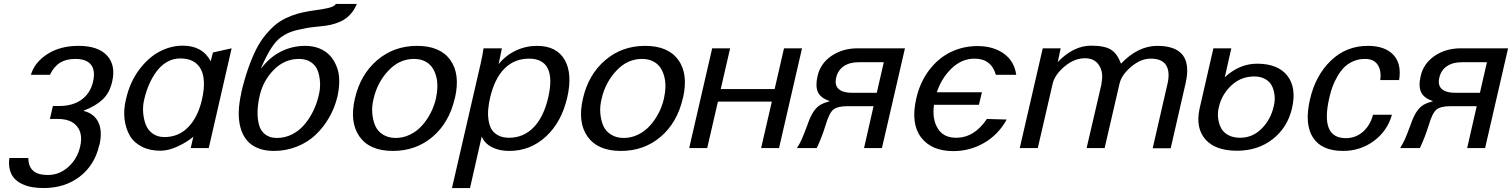

<svg xmlns="http://www.w3.org/2000/svg" viewBox="-20 -742 7576 962"><path d="M478 -14.2H477.1Q454.6 85 379.9 142.6Q305.2 200.2 199.2 200.2Q167.5 200.2 140.6 195.6Q113.8 190.9 90.3 179.7Q66.9 168.5 51.5 151.6Q36.1 134.8 29.3 108.6Q22.5 82.5 26.9 49.8H122.1Q122.1 134.8 219.2 134.8Q277.8 134.8 323 93.8Q368.2 52.7 381.8 -8.8Q396 -71.3 366.2 -108.6Q336.4 -146 270 -146H230L245.1 -210.9H276.9Q344.2 -210.9 388.2 -242.4Q432.1 -273.9 445.8 -331.1Q459 -386.7 436.8 -416.7Q414.6 -446.8 356.9 -446.8Q312 -446.8 281.5 -428.2Q251 -409.7 230 -367.2H134.8Q153.3 -429.7 217.3 -470.9Q281.2 -512.2 373 -512.2Q472.2 -512.2 516.6 -463.4Q561 -414.6 542 -333Q529.3 -276.4 493.9 -243.2Q458.5 -210 399.9 -188V-186Q452.1 -172.9 473.1 -128.9Q494.1 -85 478 -14.2Z M703.6 -248Q694.3 -211.9 697.3 -177.2Q700.2 -142.6 711.2 -115.5Q722.2 -88.4 746.3 -71.8Q770.5 -55.2 803.7 -55.2Q875 -55.2 923.3 -105.2Q971.7 -155.3 991.7 -242.2Q1014.6 -342.3 986.1 -395.8Q957.5 -449.2 882.8 -449.2Q847.7 -449.2 817.4 -431.9Q787.1 -414.6 765.1 -385Q743.2 -355.5 728 -321Q712.9 -286.6 703.6 -248ZM1025.9 0H935.5L948.7 -57.1Q918.9 -31.2 871.8 -9Q824.7 13.2 783.7 13.2Q730 13.2 690.2 -7.3Q650.4 -27.8 630.1 -63Q609.9 -98.1 604 -145.5Q598.1 -192.9 611.8 -247.1Q630.9 -330.6 677 -392.3Q723.1 -454.1 779.5 -483.6Q835.9 -513.2 895.5 -513.2Q994.6 -513.2 1035.6 -435.1L1046.9 -479L1140.6 -500Z M1189 -275.9 1188 -274.9Q1204.1 -343.8 1223.9 -399.9Q1243.7 -456.1 1264.2 -496.1Q1284.7 -536.1 1310.3 -566.9Q1335.9 -597.7 1359.6 -617.4Q1383.3 -637.2 1413.3 -651.4Q1443.4 -665.5 1469.2 -672.9Q1495.1 -680.2 1528.3 -686Q1539.6 -688 1559.6 -690.7Q1579.6 -693.4 1593.8 -695.8Q1607.9 -698.2 1623.3 -701.7Q1638.7 -705.1 1648.9 -710.2Q1659.2 -715.3 1663.1 -722.2H1768.1Q1760.7 -705.6 1752.7 -692.6Q1744.6 -679.7 1731.4 -666Q1718.3 -652.3 1702.1 -642.6Q1686 -632.8 1662.4 -624.8Q1638.7 -616.7 1609.4 -612.8Q1603.5 -611.8 1569.6 -608.4Q1535.6 -605 1517.3 -601.8Q1499 -598.6 1469.2 -591.6Q1439.5 -584.5 1416.3 -572.8Q1393.1 -561 1375 -544.9Q1333 -506.8 1288.1 -400.9L1289.1 -399.9Q1332 -456.1 1388.4 -484.1Q1444.8 -512.2 1509.3 -512.2Q1548.3 -512.2 1580.3 -499.3Q1612.3 -486.3 1633.1 -463.6Q1653.8 -440.9 1666.5 -409.4Q1679.2 -377.9 1679.7 -340.6Q1680.2 -303.2 1671.4 -261.2Q1658.2 -204.1 1630.1 -154.8Q1602.1 -105.5 1562.3 -67.4Q1522.5 -29.3 1468 -7.6Q1413.6 14.2 1352.1 14.2Q1305.2 14.2 1270.5 -0.5Q1235.8 -15.1 1215.1 -41.3Q1194.3 -67.4 1184.6 -103.8Q1174.8 -140.1 1176.3 -183.3Q1177.7 -226.6 1189 -275.9ZM1281.2 -263.2Q1271.5 -221.2 1270.5 -184.6Q1269.5 -147.9 1277.6 -117.2Q1285.6 -86.4 1308.6 -68.6Q1331.5 -50.8 1367.2 -50.8Q1407.7 -50.8 1443.4 -68.8Q1479 -86.9 1504.9 -117.4Q1530.8 -147.9 1548.8 -184.6Q1566.9 -221.2 1576.2 -261.2Q1585.4 -295.9 1583.5 -329.3Q1581.5 -362.8 1571.5 -388.9Q1561.5 -415 1537.4 -430.9Q1513.2 -446.8 1478 -446.8Q1406.2 -446.8 1352.5 -392.8Q1298.8 -338.9 1281.2 -263.2Z M2164.1 -248Q2170.9 -278.8 2171.4 -307.6Q2171.9 -336.4 2164.8 -361.8Q2157.7 -387.2 2144 -406Q2130.4 -424.8 2107.4 -435.8Q2084.5 -446.8 2054.2 -446.8Q1981 -446.8 1925.8 -387.9Q1870.6 -329.1 1852.1 -248Q1842.3 -210.4 1845.2 -175Q1848.1 -139.6 1860.1 -112.1Q1872.1 -84.5 1898.9 -67.6Q1925.8 -50.8 1962.9 -50.8Q2000 -50.8 2034.2 -67.4Q2068.4 -84 2093.8 -112.1Q2119.1 -140.1 2137.2 -175Q2155.3 -210 2164.1 -248ZM2259.3 -250 2258.3 -248Q2230.5 -127.4 2147.5 -56.6Q2064.5 14.2 1948.2 14.2Q1832.5 14.2 1781.5 -57.4Q1730.5 -128.9 1758.3 -249Q1786.1 -369.1 1870.1 -440.7Q1954.1 -512.2 2069.3 -512.2Q2185.5 -512.2 2236.3 -441.4Q2287.1 -370.6 2259.3 -250Z M2435.5 -252Q2428.7 -222.2 2426.3 -195.6Q2423.8 -168.9 2427.5 -142.1Q2431.2 -115.2 2442.1 -95.7Q2453.1 -76.2 2475.6 -64Q2498 -51.8 2530.8 -51.8Q2603 -51.8 2653.6 -103.8Q2704.1 -155.8 2726.6 -252.9Q2749 -349.1 2724.6 -398.7Q2700.2 -448.2 2630.9 -448.2Q2557.1 -448.2 2507.6 -398.4Q2458 -348.6 2435.5 -252ZM2244.6 200.2 2387.7 -420.9Q2397.5 -463.4 2402.8 -500H2494.6L2478.5 -420.9Q2513.7 -464.4 2564 -488.3Q2614.3 -512.2 2670.9 -512.2Q2768.6 -512.2 2809.1 -442.4Q2849.6 -372.6 2821.8 -252Q2793 -129.4 2715.1 -57.6Q2637.2 14.2 2531.7 14.2Q2480.5 14.2 2444.1 -4.9Q2407.7 -23.9 2393.6 -58.1L2335 200.2Z M3306.6 -248Q3313.5 -278.8 3314 -307.6Q3314.5 -336.4 3307.4 -361.8Q3300.3 -387.2 3286.6 -406Q3272.9 -424.8 3250 -435.8Q3227.1 -446.8 3196.8 -446.8Q3123.5 -446.8 3068.4 -387.9Q3013.2 -329.1 2994.6 -248Q2984.9 -210.4 2987.8 -175Q2990.7 -139.6 3002.7 -112.1Q3014.6 -84.5 3041.5 -67.6Q3068.4 -50.8 3105.5 -50.8Q3142.6 -50.8 3176.8 -67.4Q3210.9 -84 3236.3 -112.1Q3261.7 -140.1 3279.8 -175Q3297.9 -210 3306.6 -248ZM3401.9 -250 3400.9 -248Q3373 -127.4 3290 -56.6Q3207 14.2 3090.8 14.2Q2975.1 14.2 2924.1 -57.4Q2873 -128.9 2900.9 -249Q2928.7 -369.1 3012.7 -440.7Q3096.7 -512.2 3211.9 -512.2Q3328.1 -512.2 3378.9 -441.4Q3429.7 -370.6 3401.9 -250Z M3883.3 0H3793.5L3847.2 -232.9H3577.1L3523.4 0H3433.1L3548.3 -500H3638.2L3591.3 -295.9H3861.3L3908.2 -500H3998.5Z M4373 -276.9 4408.2 -430.2H4281.2Q4236.8 -430.2 4207.5 -410.2Q4178.2 -390.1 4169.9 -354Q4160.6 -315.9 4181.6 -296.4Q4202.6 -276.9 4252 -276.9ZM4137.2 -235.8Q4091.8 -250.5 4078.1 -280.5Q4064.5 -310.5 4076.2 -360.8Q4090.3 -423.8 4146 -461.9Q4201.7 -500 4278.3 -500H4514.2L4398.9 0H4309.1L4356.9 -210H4226.1Q4175.8 -210 4155 -192.6Q4134.3 -175.3 4116.2 -113.8Q4097.7 -53.7 4072.3 0H3973.1Q3987.3 -22.5 3996.6 -43Q4005.9 -63.5 4023.9 -111.8L4029.3 -127Q4043.5 -165 4058.3 -185.8Q4073.2 -206.5 4090.3 -216.6Q4107.4 -226.6 4137.2 -234.9Z M4924.8 -146 5023.9 -143.1Q4982.4 -67.4 4910.9 -26.1Q4839.4 15.1 4756.8 15.1Q4647 15.1 4594.7 -54Q4542.5 -123 4570.8 -248Q4589.8 -331.1 4636 -391.4Q4682.1 -451.7 4744.1 -481.4Q4806.2 -511.2 4877.9 -511.2Q4956.5 -511.2 5009.3 -473.6Q5062 -436 5071.8 -367.2H4969.7Q4946.3 -448.2 4862.8 -448.2Q4799.3 -448.2 4748.5 -399.9Q4697.8 -351.6 4673.8 -279.8H4899.9L4884.8 -216.8H4659.7Q4649.9 -145.5 4678.5 -98.6Q4707 -51.8 4770.5 -51.8Q4861.8 -51.8 4924.8 -146Z M5499.5 -323.2 5498.5 -324.2Q5510.3 -376 5487.8 -413.1Q5465.3 -450.2 5416.5 -450.2Q5363.3 -450.2 5314.2 -409.2Q5265.1 -368.2 5254.4 -323.2L5179.7 0H5089.4L5204.6 -500H5294.4L5279.8 -431.2Q5358.9 -513.2 5446.8 -513.2Q5515.6 -513.2 5547.1 -492.7Q5578.6 -472.2 5596.7 -422.9Q5681.6 -512.2 5778.3 -512.2Q5963.4 -512.2 5920.4 -325.2L5845.7 1H5755.4L5829.6 -321.8Q5843.3 -381.8 5822.8 -415Q5802.2 -448.2 5745.6 -448.2Q5695.8 -448.2 5647.7 -407.7Q5599.6 -367.2 5589.4 -323.2L5514.6 0H5424.3Z M6453.6 -200.2Q6431.2 -103 6356.9 -44.9Q6282.7 13.2 6177.7 13.2Q6069.8 13.2 6020 -43.2Q5970.2 -99.6 5989.7 -194.8L6059.6 -500H6149.4L6116.7 -355Q6190.4 -422.9 6278.3 -422.9Q6383.3 -422.9 6430.2 -362.5Q6477.1 -302.2 6453.6 -200.2ZM6361.3 -207Q6369.1 -235.8 6366.2 -263.2Q6363.3 -290.5 6352.8 -311.8Q6342.3 -333 6319.3 -345.9Q6296.4 -358.9 6264.6 -358.9Q6197.8 -358.9 6149.9 -314.2Q6102.1 -269.5 6087.4 -207Q6079.6 -177.2 6083.3 -149.4Q6086.9 -121.6 6098.4 -99.9Q6109.9 -78.1 6134.5 -64.9Q6159.2 -51.8 6193.4 -51.8Q6255.9 -51.8 6301.3 -97.4Q6346.7 -143.1 6361.3 -207Z M6990.2 -340.8H6895.5Q6902.3 -388.2 6882.8 -417.5Q6863.3 -446.8 6819.3 -446.8Q6787.6 -446.8 6760.5 -435.1Q6733.4 -423.3 6714.8 -404.5Q6696.3 -385.7 6681.2 -359.6Q6666 -333.5 6656.7 -308.3Q6647.5 -283.2 6641.1 -254.9Q6592.8 -49.8 6723.1 -49.8Q6772 -49.8 6808.6 -81.5Q6845.2 -113.3 6859.4 -167H6954.1Q6931.2 -85.4 6863.5 -35.6Q6795.9 14.2 6709.5 14.2Q6601.6 14.2 6558.3 -53.2Q6515.1 -120.6 6543.5 -244.1Q6571.3 -364.3 6648.2 -438.2Q6725.1 -512.2 6833.5 -512.2Q6918.5 -512.2 6960.9 -467.8Q7003.4 -423.3 6990.2 -340.8Z M7395 -276.9 7430.2 -430.2H7303.2Q7258.8 -430.2 7229.5 -410.2Q7200.2 -390.1 7191.9 -354Q7182.6 -315.9 7203.6 -296.4Q7224.6 -276.9 7273.9 -276.9ZM7159.2 -235.8Q7113.8 -250.5 7100.1 -280.5Q7086.4 -310.5 7098.1 -360.8Q7112.3 -423.8 7168 -461.9Q7223.6 -500 7300.3 -500H7536.1L7420.9 0H7331.1L7378.9 -210H7248Q7197.8 -210 7177 -192.6Q7156.2 -175.3 7138.2 -113.8Q7119.6 -53.7 7094.2 0H6995.1Q7009.3 -22.5 7018.6 -43Q7027.8 -63.5 7045.9 -111.8L7051.3 -127Q7065.4 -165 7080.3 -185.8Q7095.2 -206.5 7112.3 -216.6Q7129.4 -226.6 7159.2 -234.9Z"/></svg>

Font: Perun
Style: Italic
Weight: 400
Italic angle: -12°
Foundry: Stefan Peev, Context Ltd
Version: Version 001.000